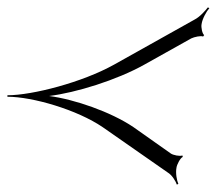

<svg xmlns="http://www.w3.org/2000/svg" viewBox="-86 -527 587 520"><path d="M-66 -265C2 -265 123 -230 193 -182L368 -60C380 -53 390 -36 393 -27L397 -29C393 -38 389 -58 392 -73C393 -81 402 -99 409 -102L408 -106C401 -103 383 -107 377 -111L275 -183C214 -224 116 -258 47 -267C120 -276 230 -310 305 -352L432 -423C440 -427 459 -431 464 -428L467 -432C462 -435 458 -453 460 -462C462 -476 473 -496 481 -505L477 -507C470 -498 455 -481 441 -474L223 -352C137 -304 2 -269 -66 -269Z"/></svg>

Font: Armata Saber
Style: RgIta
Weight: 400
Designer: Jasper
Foundry: Cannot Into Space Fonts
Version: Version 0.970